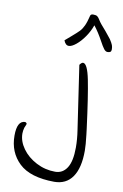

<svg xmlns="http://www.w3.org/2000/svg" viewBox="-104 -1028 696 1087"><g transform="rotate(10 244.0 -484.5)"><path d="M21 -218Q21 -304 68 -304Q77 -300 77 -295Q77 -291 73.5 -284Q70 -277 68 -271Q63 -253 63 -237Q63 -193 93 -151Q123 -109 174 -82.5Q225 -56 283 -56Q326 -56 350.5 -94Q375 -132 375 -211Q375 -259 367 -310L313 -676Q324 -691 332 -691Q357 -691 375 -601.5Q393 -512 417 -326L421 -293Q428 -235 428 -202Q428 -103 392 -51Q356 1 287 1Q149 0 85 -61Q21 -122 21 -218ZM411 -829Q385 -877 358 -911Q346 -876 323.5 -843.5Q301 -811 276.5 -791Q252 -771 235 -771Q216 -771 206 -798L242 -829Q270 -853 283 -866.5Q296 -880 306 -901.5Q316 -923 325 -961Q328 -970 341 -970Q357 -970 364.5 -965Q372 -960 382 -943Q390 -929 425 -890Q431 -882 442 -869Q453 -856 458 -849Q471 -829 475 -818Q479 -807 479 -794Q479 -783 473.5 -779Q468 -775 457 -775Q446 -775 436 -788Q426 -801 411 -829Z"/></g></svg>

Font: Indie Flower
Style: Regular
Weight: 400
Designer: Kimberly Geswein
Foundry: Kimberly Geswein
Version: Version 2.000